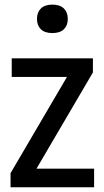

<svg xmlns="http://www.w3.org/2000/svg" viewBox="-20 -790 438 810"><path d="M24.5 0V-59.5L262.5 -465.5H29.5V-544H372V-484.5L134 -78.5H377V0ZM201 -650.5Q169 -650.5 152.5 -666.5Q136 -682.5 136 -710Q136 -738 152.5 -754.2Q169 -770.5 201 -770.5Q233 -770.5 249.5 -754.2Q266 -738 266 -710Q266 -682.5 249.5 -666.5Q233 -650.5 201 -650.5Z"/></svg>

Font: Encode Sans Cnd Md
Style: Regular
Weight: 500
Width: 3
Designer: Multiple Designers
Foundry: Impallari Type
Version: Version 3.002; ttfautohint (v1.8.3) -l 8 -r 50 -G 200 -x 14 